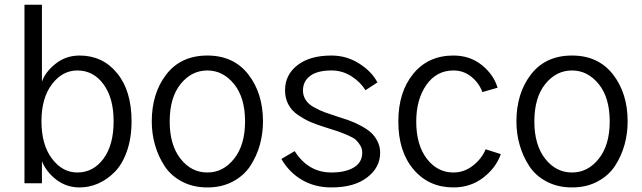

<svg xmlns="http://www.w3.org/2000/svg" viewBox="-20 -779 2730 816"><path d="M84 0V-758.8H158.2V-431.6Q171.9 -472.7 215.8 -507.8Q259.8 -543 318.4 -543Q416 -543 477.5 -468.3Q539.1 -393.6 539.1 -263.7Q539.1 -191.4 519 -135.3Q499 -79.1 466.3 -46.9Q433.6 -14.6 396 1.5Q358.4 17.6 318.4 17.6Q262.7 17.6 219.7 -15.1Q176.8 -47.9 158.2 -93.8V0ZM156.2 -263.7Q156.2 -164.1 200.7 -105Q245.1 -45.9 308.6 -45.9Q376 -45.9 419.4 -104Q462.9 -162.1 462.9 -263.7Q462.9 -362.3 419.9 -420.9Q377 -479.5 308.6 -479.5Q245.1 -479.5 200.7 -420.9Q156.2 -362.3 156.2 -263.7Z M701.2 -262.7Q701.2 -163.1 747.1 -104.5Q793 -45.9 861.3 -45.9Q928.7 -45.9 975.1 -104.5Q1021.5 -163.1 1021.5 -262.7Q1021.5 -364.3 974.6 -421.9Q927.7 -479.5 861.3 -479.5Q793.9 -479.5 747.6 -421.9Q701.2 -364.3 701.2 -262.7ZM625 -262.7Q625 -382.8 687 -462.9Q749 -543 861.3 -543Q972.7 -543 1035.2 -462.9Q1097.7 -382.8 1097.7 -262.7Q1097.7 -211.9 1084.5 -164.1Q1071.3 -116.2 1044.4 -74.7Q1017.6 -33.2 970.2 -7.8Q922.9 17.6 861.3 17.6Q800.8 17.6 753.4 -7.3Q706.1 -32.2 679.2 -73.7Q652.3 -115.2 638.7 -163.1Q625 -210.9 625 -262.7Z M1175.8 -103.5 1232.4 -136.7Q1290 -45.9 1388.7 -45.9Q1448.2 -45.9 1483.9 -67.4Q1519.5 -88.9 1519.5 -129.9Q1519.5 -147.5 1510.7 -161.6Q1502 -175.8 1491.7 -185.1Q1481.4 -194.3 1455.1 -205.6Q1428.7 -216.8 1411.6 -222.2Q1394.5 -227.5 1355.5 -240.2Q1321.3 -251 1296.9 -261.7Q1272.5 -272.5 1246.1 -290.5Q1219.7 -308.6 1205.6 -335Q1191.4 -361.3 1191.4 -395.5Q1191.4 -460.9 1244.1 -502Q1296.9 -543 1388.7 -543Q1453.1 -543 1506.8 -508.8Q1560.5 -474.6 1584 -428.7L1533.2 -395.5Q1512.7 -429.7 1474.1 -454.6Q1435.5 -479.5 1388.7 -479.5Q1329.1 -479.5 1298.3 -456.5Q1267.6 -433.6 1267.6 -394.5Q1267.6 -372.1 1279.3 -354Q1291 -335.9 1314.9 -322.8Q1338.9 -309.6 1358.9 -302.2Q1378.9 -294.9 1412.1 -284.2Q1440.4 -275.4 1462.4 -267.6Q1484.4 -259.8 1510.7 -246.1Q1537.1 -232.4 1554.7 -217.3Q1572.3 -202.1 1584 -179.2Q1595.7 -156.2 1595.7 -129.9Q1595.7 -67.4 1540.5 -24.9Q1485.4 17.6 1388.7 17.6Q1318.4 17.6 1263.7 -14.2Q1209 -45.9 1175.8 -103.5Z M1672.9 -262.7Q1672.9 -387.7 1736.3 -465.3Q1799.8 -543 1907.2 -543Q1977.5 -543 2027.8 -502.4Q2078.1 -461.9 2094.7 -406.2L2030.3 -387.7Q2015.6 -426.8 1982.9 -453.1Q1950.2 -479.5 1907.2 -479.5Q1835 -479.5 1792 -418Q1749 -356.4 1749 -262.7Q1749 -163.1 1793.9 -104.5Q1838.9 -45.9 1907.2 -45.9Q1953.1 -45.9 1990.7 -75.7Q2028.3 -105.5 2043.9 -144.5L2108.4 -124Q2087.9 -65.4 2033.7 -23.9Q1979.5 17.6 1907.2 17.6Q1802.7 17.6 1737.8 -58.6Q1672.9 -134.8 1672.9 -262.7Z M2251 -262.7Q2251 -163.1 2296.9 -104.5Q2342.8 -45.9 2411.1 -45.9Q2478.5 -45.9 2524.9 -104.5Q2571.3 -163.1 2571.3 -262.7Q2571.3 -364.3 2524.4 -421.9Q2477.5 -479.5 2411.1 -479.5Q2343.8 -479.5 2297.4 -421.9Q2251 -364.3 2251 -262.7ZM2174.8 -262.7Q2174.8 -382.8 2236.8 -462.9Q2298.8 -543 2411.1 -543Q2522.5 -543 2585 -462.9Q2647.5 -382.8 2647.5 -262.7Q2647.5 -211.9 2634.3 -164.1Q2621.1 -116.2 2594.2 -74.7Q2567.4 -33.2 2520 -7.8Q2472.7 17.6 2411.1 17.6Q2350.6 17.6 2303.2 -7.3Q2255.9 -32.2 2229 -73.7Q2202.1 -115.2 2188.5 -163.1Q2174.8 -210.9 2174.8 -262.7Z"/></svg>

Font: Batunionen A1
Style: Regular
Weight: 400
Designer: HanYang I&C Co.,Ltd.
Foundry: HanYang I&C Co.,Ltd.
Version: Version 2.50; ttfautohint (v1.6)